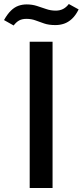

<svg xmlns="http://www.w3.org/2000/svg" viewBox="-78 -937 412 957"><path d="M70 0V-729H184V0ZM198 -812Q165 -812 142 -820Q119 -828 98.5 -835.5Q78 -843 54 -843Q32 -843 17.5 -835Q3 -827 -10 -810L-58 -837Q-41 -867 -23.5 -884Q-6 -901 13.5 -908Q33 -915 55 -915Q82 -915 105.5 -907.5Q129 -900 152 -892Q175 -884 200 -884Q220 -884 236 -892Q252 -900 265 -917L314 -890Q299 -860 280.5 -843Q262 -826 241.5 -819Q221 -812 198 -812Z"/></svg>

Font: Mona Sans SemiExpanded Medium
Style: Regular
Weight: 500
Width: 6
Designer: Deni Anggara
Foundry: GitHub
Version: Version 2.000